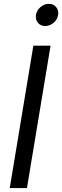

<svg xmlns="http://www.w3.org/2000/svg" viewBox="-20 -961 318 981"><path d="M238.3 -727.5 117.7 0H29.8L150.4 -727.5ZM210.9 -828.1Q187.5 -828.1 173.8 -844.7Q160.2 -861.3 163.6 -884.8Q167.5 -908.2 186.8 -924.8Q206.1 -941.4 229.5 -941.4Q252.9 -941.4 266.8 -924.8Q280.8 -908.2 276.9 -884.8Q273.4 -861.3 253.9 -844.7Q234.4 -828.1 210.9 -828.1Z"/></svg>

Font: Inter Display
Style: Italic
Weight: 400
Italic angle: -9.39999°
Designer: Rasmus Andersson
Foundry: rsms
Version: Version 4.000;git-a52131595